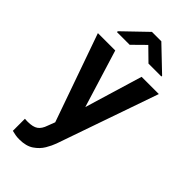

<svg xmlns="http://www.w3.org/2000/svg" viewBox="-296 -813 1089 1089"><g transform="rotate(45 248.5 -268.5)"><path d="M143.1 -528.3 250 -181.2 354.5 -528.3H492.7L280.8 80.1Q271.5 106.4 253.2 137.5Q234.9 168.5 201.9 190.9Q168.9 213.4 114.7 213.4Q96.7 213.4 83.3 210.9Q69.8 208.5 54.7 204.6V107.9Q60.1 108.4 66.4 108.6Q72.8 108.9 77.6 108.9Q120.1 108.9 141.1 94Q162.1 79.1 173.8 43.9L190.4 0.5L3.9 -528.3ZM291 -750 432.6 -614.7V-608.9H329.1L253.4 -683.1L178.2 -608.9H76.2V-615.7L215.8 -750Z"/></g></svg>

Font: Vazirmatn RD UI FD SemiBold
Style: Regular
Weight: 600
Designer: Saber Rastikerdar
Foundry: Saber Rastikerdar
Version: Version 33.003